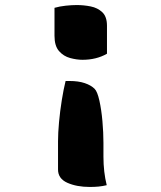

<svg xmlns="http://www.w3.org/2000/svg" viewBox="-20 -566 640 761"><path d="M196 -535Q217 -541 241 -543.5Q265 -546 284 -546Q312 -546 339.5 -540.5Q367 -535 385.5 -517.5Q404 -500 404 -464V-353Q362 -329 307 -329Q284 -329 258 -336Q232 -343 214 -363.5Q196 -384 196 -424ZM240 -245H255Q291 -245 316 -236.5Q341 -228 355 -214Q366 -203 374 -167Q382 -131 386 -85.5Q390 -40 390 0V55Q390 116 403 168Q386 172 370.5 173.5Q355 175 336 175Q284 175 247 158.5Q210 142 210 106V-6Q210 -39 214 -82.5Q218 -126 225 -169.5Q232 -213 240 -245Z"/></svg>

Font: Recursive Mn Csl St XBd
Style: Regular
Weight: 800
Monospace: yes
Version: Version 1.079;hotconv 1.0.112;makeotfexe 2.5.65598; ttfautoh